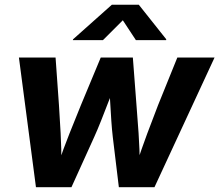

<svg xmlns="http://www.w3.org/2000/svg" viewBox="-20 -783 917 803"><path d="M130.4 0 59.1 -542.5H212.4L226.6 -343.3Q230 -288.6 233.6 -225.6Q237.3 -162.6 236.8 -87.4H220.2Q245.1 -161.1 270.5 -224.4Q295.9 -287.6 318.4 -343.3L401.4 -542.5H535.6L550.8 -343.3Q555.2 -288.6 559.6 -225.6Q564 -162.6 564.9 -87.4H547.9Q572.3 -161.1 595.7 -224.1Q619.1 -287.1 641.1 -343.3L721.7 -542.5H877.4L626 0H477.1L451.7 -210Q448.2 -239.7 445.6 -277.3Q442.9 -314.9 440.9 -354.2Q439 -393.6 436 -428.7H461.9Q447.8 -394 432.6 -354.7Q417.5 -315.4 402.6 -277.8Q387.7 -240.2 374 -210L278.8 0ZM410.6 -615.2H284.7L285.6 -618.7L447.8 -763.2H560.5L675.3 -618.7L674.8 -615.2H548.3L493.7 -698.2Z"/></svg>

Font: Inter 16pt
Style: Bold Italic
Weight: 700
Italic angle: -9.3988°
Version: Version 4.001;git-66647c0bb